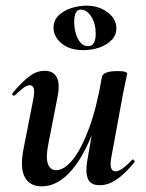

<svg xmlns="http://www.w3.org/2000/svg" viewBox="-20 -645 516 678"><path d="M127 13Q85 13 67.5 -19.5Q50 -52 63 -119L98 -297Q103 -326 98.5 -335Q94 -344 85 -344Q75 -344 62 -334Q49 -324 33 -309Q29 -305 25 -309Q21 -313 25 -317Q57 -355 83 -375Q109 -395 138 -395Q168 -395 180.5 -372Q193 -349 182 -297L151 -138Q141 -90 149 -67Q157 -44 178 -44Q207 -44 237.5 -82Q268 -120 295 -193.5Q322 -267 340 -374L358 -373Q339 -255 304 -168Q269 -81 224 -34Q179 13 127 13ZM332 9Q300 9 290.5 -13.5Q281 -36 288 -77L340 -374Q345 -394 396 -394Q416 -394 422.5 -391Q429 -388 429 -386Q429 -382 424 -360Q419 -338 414 -312L373 -89Q364 -40 388 -40Q398 -40 412.5 -50Q427 -60 446 -80Q449 -84 453 -79.5Q457 -75 454 -71Q418 -28 389.5 -9.5Q361 9 332 9ZM275 -468Q225 -468 197 -492Q169 -516 169 -547Q169 -573 187 -590.5Q205 -608 232 -616.5Q259 -625 285 -625Q329 -625 360 -601.5Q391 -578 391 -545Q391 -521 374 -503.5Q357 -486 330.5 -477Q304 -468 275 -468ZM291 -482Q318 -482 318 -527Q318 -561 302.5 -586Q287 -611 265 -611Q242 -611 242 -567Q242 -547 247.5 -527.5Q253 -508 264 -495Q275 -482 291 -482Z"/></svg>

Font: Cormorant Infant Light
Style: Italic
Weight: 300
Italic angle: -10°
Designer: Christian Thalmann (Catharsis Fonts)
Foundry: Catharsis Fonts
Version: Version 4.001